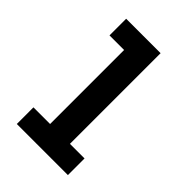

<svg xmlns="http://www.w3.org/2000/svg" viewBox="-215 -832 930 930"><g transform="rotate(45 250.0 -367.5)"><path d="M75 0V-114H189V-621H89V-735H325V-114H425V0Z"/></g></svg>

Font: Iosevka Curly Heavy
Style: Regular
Weight: 900
Monospace: yes
Designer: Belleve Invis
Foundry: Belleve Invis
Version: Version 22.1.2; ttfautohint (v1.8.4)